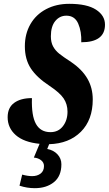

<svg xmlns="http://www.w3.org/2000/svg" viewBox="-20 -744 569 1004"><path d="M405 -523Q407 -579 389 -620.5Q371 -662 327 -662Q292 -662 269 -634Q246 -606 246 -554Q246 -523 257.5 -501.5Q269 -480 289.5 -463.5Q310 -447 353 -419Q410 -380 437.5 -332Q465 -284 465 -224Q465 -117 403 -55Q341 7 237 10L227 35Q260 41 280.5 63Q301 85 301 115Q301 177 262 208.5Q223 240 162 240Q121 240 82 227L96 169Q125 177 148 177Q175 177 192.5 163.5Q210 150 210 124Q210 106 195 94Q180 82 157 80L187 8Q105 0 62.5 -37.5Q20 -75 20 -131Q20 -181 54 -206Q88 -231 147 -231Q144 -139 168 -96Q192 -53 244 -53Q285 -53 309 -84Q333 -115 333 -160Q333 -199 313 -229Q293 -259 239 -295Q172 -339 141 -386.5Q110 -434 110 -502Q110 -567 139 -617.5Q168 -668 221 -696Q274 -724 342 -724Q435 -724 482 -693.5Q529 -663 529 -615Q529 -523 405 -523Z"/></svg>

Font: Noto Serif CondExtraBold
Style: Italic
Weight: 800
Width: 3
Italic angle: -12°
Designer: Monotype Design Team
Foundry: Monotype Imaging Inc.
Version: Version 1.001